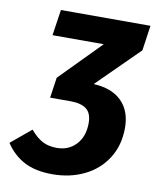

<svg xmlns="http://www.w3.org/2000/svg" viewBox="-99 -755 677 834"><g transform="rotate(10 239.5 -338.5)"><path d="M481 -582 298 -401Q379 -397 422 -354Q465 -311 465 -237Q465 -160 428.5 -102.5Q392 -45 329 -14.5Q266 16 189 16Q114 16 64.5 -10Q15 -36 -18 -86L71 -160Q98 -128 124.5 -114Q151 -100 188 -100Q240 -100 273 -135.5Q306 -171 306 -230Q306 -273 282.5 -291.5Q259 -310 212 -310H121L122 -311L135 -400L311 -579H85L102 -693H497Z"/></g></svg>

Font: Fira Sans Condensed
Style: Bold Italic
Weight: 700
Width: 3
Italic angle: -8°
Designer: Carrois Corporate & Edenspiekermann AG
Foundry: Carrois Corporate GbR & Edenspiekermann AG
Version: Version 4.203